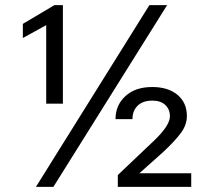

<svg xmlns="http://www.w3.org/2000/svg" viewBox="-20 -728 790 748"><path d="M439 -46 580 -180Q642 -239 642 -275Q642 -302 624 -319Q606 -336 574 -336Q536 -336 516 -316Q496 -296 496 -264H430Q430 -318 468.5 -353.5Q507 -389 573 -389Q635 -389 671.5 -358.5Q708 -328 708 -276Q708 -242 685.5 -211Q663 -180 616 -136L523 -53H725V0H439ZM160 -630 69 -580V-635L192 -708H225V-324H160ZM562 -708H631L188 0H120Z"/></svg>

Font: Freesentation 4 Regular
Style: Regular
Weight: 400
Designer: glyphs from Roboto by Christian Robertson / Hangul glyphs from Noto Sans CJK(Source Han Sans) by Jang Soo-young and Kang
Foundry: PT&
Version: Version 2.001